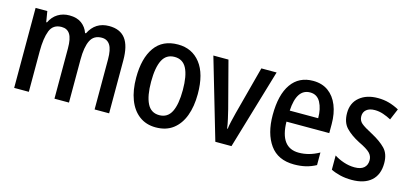

<svg xmlns="http://www.w3.org/2000/svg" viewBox="-53 -896 2667 1252"><g transform="rotate(15 1280.0 -270.0)"><path d="M563 -550Q637 -550 673 -503Q709 -456 709 -357V0H611V-338Q611 -404 592 -434Q573 -464 536 -464Q482 -464 460 -419.5Q438 -375 438 -290V0H340V-340Q340 -405 321.5 -434.5Q303 -464 265 -464Q207 -464 187 -413Q167 -362 167 -274V0H68V-540H147L159 -468H164Q183 -508 217 -529Q251 -550 295 -550Q346 -550 377.5 -526.5Q409 -503 422 -465H428Q470 -550 563 -550Z M1235 -271Q1235 -187 1211.5 -124Q1188 -61 1141.5 -25.5Q1095 10 1025 10Q960 10 913.5 -25Q867 -60 843 -123Q819 -186 819 -271Q819 -402 871.5 -476Q924 -550 1028 -550Q1123 -550 1179 -478.5Q1235 -407 1235 -271ZM920 -270Q920 -175 945.5 -124Q971 -73 1027 -73Q1083 -73 1108.5 -123.5Q1134 -174 1134 -271Q1134 -367 1108.5 -416.5Q1083 -466 1027 -466Q971 -466 945.5 -416.5Q920 -367 920 -270Z M1426 0 1268 -540H1370L1452 -227Q1459 -198 1466.5 -165.5Q1474 -133 1478 -103H1482Q1484 -123 1491 -153.5Q1498 -184 1506 -215L1592 -540H1695L1535 0Z M1940 -549Q2001 -549 2043 -518.5Q2085 -488 2107 -433.5Q2129 -379 2129 -308V-247H1840Q1843 -72 1969 -72Q2039 -72 2106 -110V-25Q2073 -7 2037.5 1.5Q2002 10 1959 10Q1850 10 1796 -65.5Q1742 -141 1742 -266Q1742 -403 1793.5 -476Q1845 -549 1940 -549ZM1941 -471Q1850 -471 1842 -322H2034Q2034 -386 2011 -428.5Q1988 -471 1941 -471Z M2526 -150Q2526 -72 2479.5 -31Q2433 10 2349 10Q2306 10 2270.5 1.5Q2235 -7 2207 -21V-117Q2234 -99 2271 -86.5Q2308 -74 2345 -74Q2387 -74 2408 -92.5Q2429 -111 2429 -144Q2429 -172 2409 -192.5Q2389 -213 2332 -240Q2274 -270 2240.5 -305.5Q2207 -341 2207 -404Q2207 -472 2254 -511Q2301 -550 2377 -550Q2418 -550 2453 -540Q2488 -530 2521 -512L2489 -436Q2463 -450 2435 -459.5Q2407 -469 2378 -469Q2342 -469 2322 -452.5Q2302 -436 2302 -408Q2302 -379 2323 -361Q2344 -343 2400 -314Q2458 -283 2492 -248Q2526 -213 2526 -150Z"/></g></svg>

Font: Noto Sans Lao UI Cond Med
Style: Regular
Weight: 500
Width: 3
Designer: Monotype Design Team
Foundry: Monotype Imaging Inc.
Version: Version 2.000; ttfautohint (v1.8.4.7-5d5b)